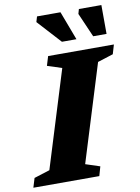

<svg xmlns="http://www.w3.org/2000/svg" viewBox="-127 -1001 780 1068"><g transform="rotate(-10 263.0 -467.5)"><path d="M247 -628 165 -654.5 181 -707H552.5L537 -654.5L449 -626.5L279.5 -79L360.5 -52.5L345.5 0H-27L-11 -52.5L77.5 -80.5ZM352.5 -772H270.5L149.5 -904.5L158.5 -935H291ZM522.5 -772H447L387.5 -908.5L395 -935H522Z"/></g></svg>

Font: Newsreader 6pt
Style: Bold Italic
Weight: 700
Italic angle: -17°
Designer: Hugues Gentile
Foundry: Production Type
Version: Version 1.003; ttfautohint (v1.8.3)